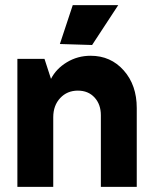

<svg xmlns="http://www.w3.org/2000/svg" viewBox="-20 -730 598 750"><path d="M47.9 0V-500H153.8L179.2 -421.9Q199.2 -461.4 241.2 -486.8Q283.2 -512.2 334 -512.2Q412.6 -512.2 463.4 -454.8Q514.2 -397.5 514.2 -308.1V0H374V-279.8Q374 -322.3 349.4 -349.1Q324.7 -376 284.2 -376Q242.2 -376 215.1 -346.9Q188 -317.9 188 -272V0ZM213.9 -558.1 264.2 -710H441.9L339.8 -554.2Z"/></svg>

Font: Apfel Grotezk
Style: Bold
Weight: 700
Designer: Luigi Gorlero
Foundry: Collletttivo
Version: Version 2.000;FEAKit 1.0